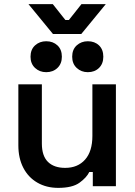

<svg xmlns="http://www.w3.org/2000/svg" viewBox="-20 -903 655 931"><path d="M262 8Q205 8 161 -17.5Q117 -43 93 -89.5Q69 -136 69 -198V-494H183V-207Q183 -147 212.5 -118Q242 -89 296 -89Q357 -89 392.5 -129Q428 -169 428 -244V-494H542V0H430V-69H413Q400 -42 365.5 -17Q331 8 262 8ZM406 -553Q374 -553 352 -573.5Q330 -594 330 -628Q330 -663 352 -683Q374 -703 406 -703Q439 -703 460 -683Q481 -663 481 -628Q481 -594 460 -573.5Q439 -553 406 -553ZM204 -553Q172 -553 150 -573.5Q128 -594 128 -628Q128 -663 150 -683Q172 -703 204 -703Q237 -703 258.5 -683Q280 -663 280 -628Q280 -594 258.5 -573.5Q237 -553 204 -553ZM237 -738 118 -883H236L297 -806H314L375 -883H493L374 -738Z"/></svg>

Font: Space Grotesk Light SemiBold
Style: Regular
Weight: 600
Version: Version 2.000